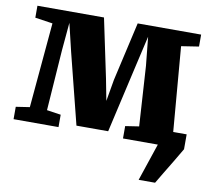

<svg xmlns="http://www.w3.org/2000/svg" viewBox="-80 -638 998 909"><g transform="rotate(10 419.0 -184.0)"><path d="M643 180 703.5 0V-71.5H829.5V0Q812.5 29.5 792.2 63.2Q772 97 753 128Q734 159 722 180ZM10 0V-59.5L76 -69.5L112.5 -478.5L28 -491V-548.5H348L407.5 -265.5L427.5 -161.5L445.5 -265.5L510 -548.5H815V-491L731 -478L765 -69.5L828.5 -59.5V0H536V-59.5L601.5 -69.5L583.5 -357L569.5 -495L538 -358.5L461 -21.5H308.5L223 -361L191 -495L179 -361L158.5 -69.5L226 -59.5V0Z"/></g></svg>

Font: Merriweather 36pt Black
Style: Regular
Weight: 900
Version: Version 2.100